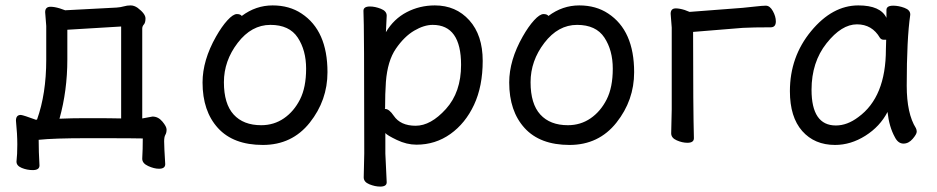

<svg xmlns="http://www.w3.org/2000/svg" viewBox="-20 -512 3466 710"><path d="M200 -73Q246 -75 292 -75Q403 -75 428 -74V-414L229 -402V-292Q229 -177 200 -73ZM101 117Q80 117 60.5 109Q41 101 41 86V85Q44 60 44 22Q44 -16 39 -66Q39 -87 57 -87Q67 -86 113 -69L117 -70Q151 -165 151 -291V-416L147 -467Q147 -487 167 -487Q181 -487 201 -481L221 -474L411 -484Q426 -485 438 -488.5Q450 -492 463 -492Q476 -492 489 -483Q518 -461 518 -444Q518 -428 512 -421.5Q506 -415 506 -406V-74L544 -81Q565 -81 580.5 -62.5Q596 -44 596 -33Q596 -21 591.5 -13.5Q587 -6 587 11Q587 31 591 95Q591 112 568 112Q550 112 528 102Q506 92 506 75V74Q508 40 508 0Q496 -1 303 -1Q179 -1 123 5Q123 49 126 100Q126 117 101 117Z M946 -49Q993 -49 1030 -74.5Q1067 -100 1089.5 -144.5Q1112 -189 1112 -258Q1112 -326 1081 -373Q1050 -420 980 -420Q910 -420 859 -353.5Q808 -287 808 -208Q808 -128 844 -88.5Q880 -49 946 -49ZM952 24Q843 24 786 -38.5Q729 -101 729 -207Q729 -289 779 -377Q800 -414 821 -437Q842 -460 856 -460Q869 -460 874 -453Q926 -492 988 -492Q1050 -492 1095 -462Q1191 -399 1191 -245Q1191 -141 1125.5 -58.5Q1060 24 952 24Z M1517 -47Q1573 -47 1629 -109Q1685 -171 1685 -272Q1685 -420 1580 -420Q1548 -420 1511.5 -398.5Q1475 -377 1444 -332Q1413 -287 1407 -209Q1404 -167 1404 -111L1403 -110Q1403 -109 1405 -109Q1419 -109 1436 -84Q1461 -47 1517 -47ZM1386 178Q1367 178 1346 169.5Q1325 161 1325 144L1327 55Q1327 -421 1324 -472Q1324 -488 1348 -488Q1367 -488 1388.5 -479.5Q1410 -471 1410 -454L1407 -393Q1436 -442 1484 -467Q1532 -492 1588 -492Q1666 -492 1715.5 -437Q1765 -382 1765 -287Q1765 -193 1733 -124.5Q1701 -56 1645.5 -16.5Q1590 23 1520 23Q1484 23 1447.5 5.5Q1411 -12 1405 -20V56L1410 162Q1410 178 1386 178Z M2080 -49Q2127 -49 2164 -74.5Q2201 -100 2223.5 -144.5Q2246 -189 2246 -258Q2246 -326 2215 -373Q2184 -420 2114 -420Q2044 -420 1993 -353.5Q1942 -287 1942 -208Q1942 -128 1978 -88.5Q2014 -49 2080 -49ZM2086 24Q1977 24 1920 -38.5Q1863 -101 1863 -207Q1863 -289 1913 -377Q1934 -414 1955 -437Q1976 -460 1990 -460Q2003 -460 2008 -453Q2060 -492 2122 -492Q2184 -492 2229 -462Q2325 -399 2325 -245Q2325 -141 2259.5 -58.5Q2194 24 2086 24Z M2522 16Q2503 16 2482.5 7Q2462 -2 2462 -19L2464 -108V-410L2460 -461Q2460 -481 2479 -481Q2493 -481 2512 -475L2530 -468L2726 -483Q2748 -485 2774 -488Q2800 -491 2812 -491Q2827 -491 2838 -471Q2849 -451 2849 -433Q2849 -411 2830 -411Q2765 -411 2727 -409L2543 -394Q2543 -107 2546 -1Q2546 16 2522 16Z M3071 -48Q3113 -48 3154 -79Q3256 -153 3256 -330L3257 -365H3248Q3239 -365 3234 -372Q3205 -422 3149 -422Q3092 -422 3036.5 -352Q2981 -282 2981 -180Q2981 -48 3071 -48ZM3068 24Q2992 24 2946.5 -27.5Q2901 -79 2901 -175Q2901 -302 2979.5 -397Q3058 -492 3154 -492Q3236 -492 3258 -446V-475Q3258 -491 3283 -491Q3303 -491 3324.5 -483Q3346 -475 3346 -459V-457Q3333 -368 3333 -195Q3333 -92 3367 -38Q3370 -32 3370 -25Q3370 -16 3355 1.5Q3340 19 3321 19Q3301 19 3289 -5Q3268 -43 3262 -98Q3234 -44 3180 -10Q3126 24 3068 24Z"/></svg>

Font: LXGW WenKai Medium
Style: Regular
Weight: 500
Designer: LXGW / Fontworks Inc.
Foundry: LXGW / Fontworks Inc.
Version: Version 1.501; October 10, 2024